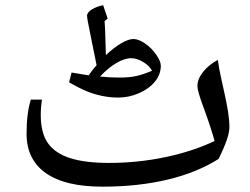

<svg xmlns="http://www.w3.org/2000/svg" viewBox="-20 -697 948 727"><path d="M367.7 9.8Q226.6 9.8 153.6 -41.5Q80.6 -92.8 80.6 -190.9Q80.6 -268.1 96.7 -319.8H138.7Q137.7 -314.5 136 -295.7Q134.3 -276.9 134.3 -262.2Q134.3 -193.4 161.6 -154.8Q189 -116.2 246.1 -98.1Q303.2 -80.1 392.6 -80.1Q501 -80.1 605 -101.8Q709 -123.5 792.5 -163.1Q778.3 -215.3 750 -292Q727.5 -352.5 727.5 -371.1Q727.5 -397.9 749 -424.8Q770.5 -451.7 804.7 -470.2Q809.6 -436 817.1 -402.1Q824.7 -368.2 831.8 -335.4Q838.9 -302.7 843.8 -272.2Q848.6 -241.7 848.6 -214.8Q848.6 -177.2 807.6 -95.2Q726.1 -43.5 614.3 -16.8Q502.4 9.8 367.7 9.8ZM251 -422.4 315.9 -411.6Q329.1 -432.1 345.7 -450.2L320.8 -573.7Q309.6 -627.4 309.6 -637.2Q309.6 -649.9 328.1 -661.4Q346.7 -672.9 370.6 -677.2L387.7 -626.5L376 -617.2Q378.4 -588.9 378.9 -555.4Q379.4 -522 380.9 -488.3Q411.1 -517.1 439 -533.2Q466.8 -549.3 484.9 -549.3Q504.9 -549.3 529.5 -532.2Q554.2 -515.1 571.5 -490Q588.9 -464.8 588.9 -448.2Q588.9 -415 566.2 -387.5Q543.5 -359.9 505.4 -343.8Q467.3 -327.6 428.7 -327.6Q396.5 -327.6 367.2 -333.7Q337.9 -339.8 311.3 -350.3Q284.7 -360.8 241.7 -385.3ZM476.6 -476.6Q451.2 -476.6 419.7 -457.8Q388.2 -439 358.9 -407.2Q394 -403.3 431.6 -403.3Q470.2 -403.3 496.3 -409.2Q522.5 -415 555.7 -429.2Q545.4 -448.2 522 -462.4Q498.5 -476.6 476.6 -476.6Z"/></svg>

Font: Droid Arabic Naskh
Style: Regular
Weight: 400
Designer: Pascal Zoghbi
Foundry: Ascender Corporation
Version: Version 1.00